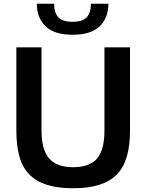

<svg xmlns="http://www.w3.org/2000/svg" viewBox="-20 -992 778 1022"><path d="M366 -807Q268 -807 222 -852.5Q176 -898 176 -972H268Q268 -924 290.5 -900Q313 -876 366 -876Q419 -876 441.5 -900Q464 -924 464 -972H557Q557 -897 510.5 -852Q464 -807 366 -807ZM369 10Q286 10 228.5 -8.5Q171 -27 135 -64.5Q99 -102 83 -160Q67 -218 67 -297V-740H201V-298Q201 -195 241.5 -148.5Q282 -102 369 -102Q457 -102 496.5 -148Q536 -194 536 -298V-740H672V-297Q672 -218 655.5 -160Q639 -102 603 -64.5Q567 -27 509 -8.5Q451 10 369 10Z"/></svg>

Font: Encode Sans Narrow
Style: SemiBold
Weight: 600
Designer: Pablo Impallari, Andres Torresi
Foundry: Pablo Impallari, Andres Torresi
Version: Version 1.000; ttfautohint (v1.00) -l 8 -r 50 -G 200 -x 14 -